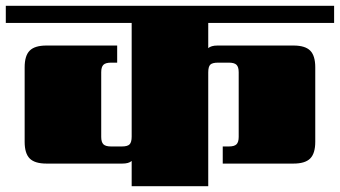

<svg xmlns="http://www.w3.org/2000/svg" viewBox="-40 -642 1172 662"><path d="M1112 -563H678V-476Q688 -485 710 -485H972Q1012 -485 1029.5 -467.5Q1047 -450 1047 -410V-153Q1047 -113 1029.5 -95.5Q1012 -78 972 -78H728V-137H749Q768 -137 775.5 -144.5Q783 -152 783 -170V-393Q783 -411 775.5 -418.5Q768 -426 749 -426H712Q692 -426 685 -419Q678 -412 678 -392V0H414V-87Q404 -78 382 -78H120Q80 -78 62.5 -95.5Q45 -113 45 -153V-410Q45 -450 62.5 -467.5Q80 -485 120 -485H364V-426H343Q324 -426 316.5 -418.5Q309 -411 309 -393V-170Q309 -152 316.5 -144.5Q324 -137 343 -137H380Q400 -137 407 -144.5Q414 -152 414 -171V-563H-20V-622H1112Z"/></svg>

Font: Sarpanch Black
Style: Regular
Weight: 900
Designer: Manushi Parikh (Devanagari and Latin), Jyotish Sonowal (Devanagari)
Foundry: Indian Type Foundry
Version: Version 2.004;PS 1.0;hotconv 1.0.78;makeotf.lib2.5.61930; tt